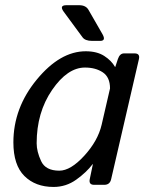

<svg xmlns="http://www.w3.org/2000/svg" viewBox="-20 -721 577 749"><path d="M228.5 -675.3Q210 -700.7 239.3 -700.7H288.6Q314.9 -700.7 325.2 -682.6L379.9 -587.4Q394.5 -561.5 370.6 -561.5H339.4Q312 -561.5 301.8 -575.7ZM32.2 -165.5Q32.2 -299.8 123.3 -410.4Q214.4 -521 314.5 -521Q358.4 -521 386.7 -502.7Q415 -484.4 428.7 -460H429.7L439.9 -490.7Q447.3 -512.7 463.9 -512.7H504.9Q526.9 -512.7 522 -490.7L413.6 -22Q408.7 0 386.7 0H347.2Q325.7 0 330.1 -22L342.3 -80.6H341.3Q317.4 -48.8 277.6 -20.3Q237.8 8.3 189 8.3Q118.2 8.3 75.2 -34.4Q32.2 -77.1 32.2 -165.5ZM123 -162.1Q123 -129.9 140.4 -92.5Q157.7 -55.2 211.4 -55.2Q255.4 -55.2 308.6 -113.3Q361.8 -171.4 376.5 -234.4L409.2 -376Q409.2 -419.9 381.1 -438.7Q353 -457.5 311.5 -457.5Q243.2 -457.5 183.1 -369.9Q123 -282.2 123 -162.1Z"/></svg>

Font: Istok Web
Style: BoldItalic
Weight: 700
Italic angle: -13°
Designer: Andrey V. Panov
Foundry: Andrey V. Panov
Version: Version 1.0.2g